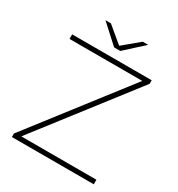

<svg xmlns="http://www.w3.org/2000/svg" viewBox="-202 -1000 1046 1129"><g transform="rotate(30 321.0 -435.0)"><path d="M49 0V-24L548 -669H54V-700H594V-676L95 -31H605V0ZM306 -757 182 -870H219L327 -780L435 -870H472L348 -757Z"/></g></svg>

Font: Montserrat ExtraLight
Style: Regular
Weight: 200
Designer: Julieta Ulanovsky
Foundry: Julieta Ulanovsky
Version: Version 9.000; ttfautohint (v1.8.4.7-5d5b)